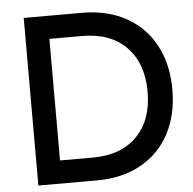

<svg xmlns="http://www.w3.org/2000/svg" viewBox="-54 -819 877 873"><g transform="rotate(-5 385.0 -382.5)"><path d="M86 -765H353Q467 -765 552.5 -718Q638 -671 684.5 -584.5Q731 -498 731 -382Q731 -266 684.5 -179.5Q638 -93 552.5 -46.5Q467 0 353 0H86ZM343 -105Q473 -105 545.5 -179Q618 -253 618 -382Q618 -511 545.5 -585.5Q473 -660 343 -660H194V-105Z"/></g></svg>

Font: Application Medium
Style: Regular
Weight: 500
Designer: Wei Huang
Foundry: Wei Huang
Version: Version 0.012